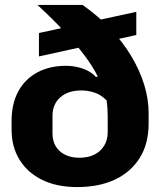

<svg xmlns="http://www.w3.org/2000/svg" viewBox="-20 -749 651 779"><path d="M293 10Q211 10 151.5 -19Q92 -48 59.5 -100.5Q27 -153 27 -223V-258Q27 -328 54 -378Q81 -428 131 -455Q181 -482 248 -482Q282 -482 315 -471Q348 -460 369 -437L377 -438Q358 -477 324.5 -522Q291 -567 243 -619Q195 -671 132 -729H315Q379 -684 428.5 -631.5Q478 -579 512.5 -521.5Q547 -464 565 -405.5Q583 -347 583 -290V-248Q583 -165 546.5 -107.5Q510 -50 445.5 -20Q381 10 293 10ZM302 -109Q338 -109 363.5 -122Q389 -135 403 -158.5Q417 -182 417 -212V-277Q417 -291 416 -307Q415 -323 413 -341Q391 -364 364.5 -373Q338 -382 310 -382Q256 -382 224.5 -354Q193 -326 193 -279V-207Q193 -177 206.5 -155Q220 -133 244.5 -121Q269 -109 302 -109ZM138 -520V-615L533 -701V-607Z"/></svg>

Font: Hubot Sans
Style: Bold
Weight: 700
Designer: Deni Anggara
Foundry: GitHub, Inc., Subsidiary of Microsoft Corporation
Version: Version 2.000